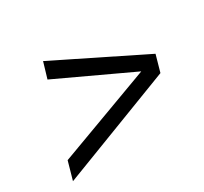

<svg xmlns="http://www.w3.org/2000/svg" viewBox="-107 -711 828 781"><g transform="rotate(-30 307.0 -321.0)"><path d="M582 -360 560 -282 32 -79 56 -164 496 -327 149 -489 171 -563Z"/></g></svg>

Font: Intel One Mono
Style: Italic
Weight: 400
Italic angle: -16°
Monospace: yes
Designer: Fred Shallcrass
Foundry: Frere-Jones Type LLC
Version: Version 1.400;hotconv 1.1.0;makeotfexe 2.6.0;FJTRelease1.4